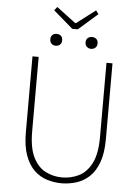

<svg xmlns="http://www.w3.org/2000/svg" viewBox="-66 -1082 826 1145"><g transform="rotate(5 347.0 -509.5)"><path d="M346 13Q302 13 259.5 0Q217 -13 183 -45Q149 -77 128.5 -132.5Q108 -188 108 -272V-726H145V-280Q145 -181 173.5 -124.5Q202 -68 248 -45Q294 -22 346 -22Q400 -22 446.5 -45Q493 -68 522 -124.5Q551 -181 551 -280V-726H587V-272Q587 -188 566.5 -132.5Q546 -77 511 -45Q476 -13 433 0Q390 13 346 13ZM330 -910 213 -1011 230 -1032 344 -946H349L462 -1032L478 -1011L363 -910ZM240 -801Q225 -801 215 -810.5Q205 -820 205 -837Q205 -854 215 -863Q225 -872 240 -872Q256 -872 266 -863Q276 -854 276 -837Q276 -820 266 -810.5Q256 -801 240 -801ZM452 -801Q437 -801 426.5 -810.5Q416 -820 416 -837Q416 -854 426.5 -863Q437 -872 452 -872Q467 -872 477.5 -863Q488 -854 488 -837Q488 -820 477.5 -810.5Q467 -801 452 -801Z"/></g></svg>

Font: Noto Sans TC Thin
Style: Regular
Weight: 100
Designer: Ryoko NISHIZUKA 西塚涼子 (kana, bopomofo & ideographs); Paul D. Hunt (Latin, Greek & Cyrillic); Sandoll Communications 산돌커뮤니
Foundry: Adobe
Version: Version 2.004-H2;hotconv 1.0.118;makeotfexe 2.5.65603